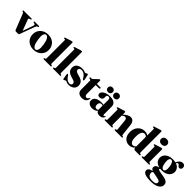

<svg xmlns="http://www.w3.org/2000/svg" viewBox="370 -2444 4384 4384"><g transform="rotate(45 2562.0 -252.0)"><path d="M295 1.5H230Q206 1.5 196.5 -23L49 -399.5Q43.5 -413.5 39 -419Q34.5 -424.5 28 -426.5L12 -431Q-1 -435.5 -1 -446.5Q-1 -462 18 -462H266.5Q285.5 -462 285.5 -446.5Q285.5 -435 270.5 -431.5L251 -427Q228.5 -422 223.8 -412.2Q219 -402.5 227.5 -379.5L325.5 -119.5L415 -371Q424.5 -397.5 418.8 -410Q413 -422.5 392 -427L372 -431.5Q357 -435 357 -446.5Q357 -462 376 -462H505.5Q524.5 -462 524.5 -446.5Q524.5 -435.5 510.5 -431.5L497 -428Q485 -424.5 476.2 -412.2Q467.5 -400 457 -371.5L328.5 -20.5Q323.5 -7.5 314.5 -3Q305.5 1.5 295 1.5Z M803 -473.5Q878.5 -473.5 935.8 -442.8Q993 -412 1025.2 -356.8Q1057.5 -301.5 1057.5 -229.5Q1057.5 -160 1024.2 -105.5Q991 -51 932 -19.8Q873 11.5 796.5 11.5Q721 11.5 663.8 -19.2Q606.5 -50 574.5 -104.8Q542.5 -159.5 542.5 -231Q542.5 -301 575.8 -355.8Q609 -410.5 668 -442Q727 -473.5 803 -473.5ZM835 -26Q873 -32 887 -85.5Q901 -139 884 -243.5Q867 -346.5 836.2 -394Q805.5 -441.5 765.5 -435.5Q727 -429.5 713.5 -375.8Q700 -322 717 -218Q733.5 -115.5 764.2 -67.8Q795 -20 835 -26Z M1320.5 -725V-63.5Q1320.5 -40 1334.5 -36L1353 -31Q1366.5 -26.5 1366.5 -15.5Q1366.5 0 1346.5 0H1129Q1109.5 0 1109.5 -15.5Q1109.5 -26 1123.5 -31L1142 -36Q1156 -40.5 1156 -63.5V-646Q1156 -662.5 1143.5 -664.5L1121.5 -666Q1109 -669 1109 -680Q1109 -691 1126 -697L1257.5 -739Q1284.5 -749 1295.5 -749Q1320.5 -749 1320.5 -725Z M1624 -725V-63.5Q1624 -40 1638 -36L1656.5 -31Q1670 -26.5 1670 -15.5Q1670 0 1650 0H1432.5Q1413 0 1413 -15.5Q1413 -26 1427 -31L1445.5 -36Q1459.5 -40.5 1459.5 -63.5V-646Q1459.5 -662.5 1447 -664.5L1425 -666Q1412.5 -669 1412.5 -680Q1412.5 -691 1429.5 -697L1561 -739Q1588 -749 1599 -749Q1624 -749 1624 -725Z M1927 -23Q1958 -23 1975 -38.2Q1992 -53.5 1992 -77Q1992 -101 1974.8 -118.8Q1957.5 -136.5 1903 -150.5Q1828.5 -169 1787.8 -193.8Q1747 -218.5 1731.2 -250.5Q1715.5 -282.5 1715.5 -322.5Q1715.5 -394 1764.8 -434Q1814 -474 1903.5 -474Q1937 -474 1958.2 -468.2Q1979.5 -462.5 1991.8 -456.5Q2004 -450.5 2011 -450.5Q2024 -450.5 2040.2 -462.2Q2056.5 -474 2069.5 -474Q2075 -474 2080 -470.2Q2085 -466.5 2088 -456L2114.5 -335Q2122.5 -307.5 2107 -301.5Q2092.5 -295.5 2081 -312.5Q2039.5 -383 1999.2 -411.5Q1959 -440 1912.5 -440Q1876.5 -440 1858.2 -424.2Q1840 -408.5 1840 -382Q1840 -356 1860.8 -337.5Q1881.5 -319 1948 -303Q2042 -281.5 2079.2 -240Q2116.5 -198.5 2116.5 -137.5Q2116.5 -92 2093.5 -58.5Q2070.5 -25 2030.5 -6.8Q1990.5 11.5 1940 11.5Q1908 11.5 1887.5 4.8Q1867 -2 1854.5 -8.8Q1842 -15.5 1834 -15.5Q1826 -15.5 1815.2 -9Q1804.5 -2.5 1794 4Q1783.5 10.5 1775.5 10.5Q1761 10.5 1757.5 -11L1739.5 -118.5Q1734.5 -145.5 1748.5 -151.5Q1761.5 -157 1774.5 -138Q1813 -76 1851 -49.5Q1889 -23 1927 -23Z M2203.5 -423 2174.5 -431Q2160 -436 2160 -446.5Q2160 -462 2177.5 -462H2212.5Q2225 -462 2237 -475.5L2329.5 -564Q2347 -582.5 2362 -582.5Q2380 -582.5 2380 -561V-462H2492.5Q2511 -462 2511 -448Q2511 -438 2500.8 -431Q2490.5 -424 2468.5 -424H2380V-147.5Q2380 -69.5 2434 -69.5Q2453 -69.5 2463.8 -79.2Q2474.5 -89 2482.2 -102.2Q2490 -115.5 2499.5 -125.5Q2513 -129.5 2512.5 -111.5Q2507 -56 2468 -22.5Q2429 11 2364 11Q2294 11 2256 -22.5Q2218 -56 2218 -124.5V-402Q2218 -418 2203.5 -423Z M2551 -102.5Q2551 -164 2604.8 -200.8Q2658.5 -237.5 2765.5 -237.5Q2798.5 -237.5 2823.5 -230V-389Q2823.5 -416 2810.5 -431.2Q2797.5 -446.5 2774.5 -446.5Q2751.5 -446.5 2738.8 -435.2Q2726 -424 2726 -407.5V-359.5Q2726 -326.5 2702.8 -306.2Q2679.5 -286 2640 -286Q2573.5 -286 2573.5 -346Q2573.5 -375.5 2599 -405Q2624.5 -434.5 2674.8 -454Q2725 -473.5 2800 -473.5Q2894.5 -473.5 2940.8 -436.5Q2987 -399.5 2987 -334V-82.5Q2987 -56 3007.5 -56Q3025 -56 3032 -75.5Q3036 -81.5 3041 -81.5Q3050 -81.5 3050 -69.5Q3050 -54.5 3037.8 -35.5Q3025.5 -16.5 3000 -2.5Q2974.5 11.5 2934 11.5Q2890.5 11.5 2865.2 -4Q2840 -19.5 2835 -45Q2809.5 -17.5 2771.8 -3Q2734 11.5 2692.5 11.5Q2629.5 11.5 2590.2 -20.5Q2551 -52.5 2551 -102.5ZM2715.5 -128.5Q2715.5 -89 2732.2 -69.2Q2749 -49.5 2775.5 -49.5Q2801.5 -49.5 2823.5 -66.5V-204Q2804.5 -211 2782.5 -211Q2751 -211 2733.2 -189.8Q2715.5 -168.5 2715.5 -128.5ZM2694 -508Q2659 -508 2637.8 -528.5Q2616.5 -549 2616.5 -582.5Q2616.5 -617 2637.8 -637.5Q2659 -658 2694 -658Q2729.5 -658 2750.5 -637.5Q2771.5 -617 2771.5 -582.5Q2771.5 -549 2750.5 -528.5Q2729.5 -508 2694 -508ZM2893 -508Q2857.5 -508 2836.2 -528.5Q2815 -549 2815 -582.5Q2815 -616.5 2836.5 -637.2Q2858 -658 2893 -658Q2928.5 -658 2949.8 -637.5Q2971 -617 2971 -582.5Q2971 -549 2949.8 -528.5Q2928.5 -508 2893 -508Z M3294 -449.5V-384Q3348 -431.5 3388.5 -452.8Q3429 -474 3464 -474Q3519 -474 3549.5 -438.2Q3580 -402.5 3587 -338L3617 -64.5Q3619.5 -39.5 3632 -35.5L3650 -31Q3663 -26 3663 -15.5Q3663 0 3643.5 0H3426Q3405.5 0 3405.5 -16Q3405.5 -26 3417 -31L3435.5 -36Q3443.5 -38.5 3447.5 -45Q3451.5 -51.5 3450 -64.5L3424.5 -317Q3420.5 -352.5 3407.5 -369.8Q3394.5 -387 3368 -387Q3335 -387 3298 -354L3294 -350.5V-63.5Q3294 -41 3308 -36L3326.5 -31Q3337.5 -26 3337.5 -16Q3337.5 0 3317.5 0H3103Q3083.5 0 3083.5 -15.5Q3083.5 -26 3096.5 -31L3116 -36Q3129.5 -40.5 3129.5 -63.5V-370.5Q3129.5 -387 3117 -389L3095 -390.5Q3083 -393.5 3083 -404.5Q3083 -415 3099.5 -421.5L3231 -463.5Q3245.5 -468.5 3253.8 -471Q3262 -473.5 3270 -473.5Q3294 -473.5 3294 -449.5Z M3690 -216.5Q3690 -294.5 3720.5 -352.2Q3751 -410 3803.5 -442Q3856 -474 3921.5 -474Q3984.5 -474 4026.5 -443.5V-646Q4026.5 -662.5 4014 -664.5L3992 -666Q3980 -669 3980 -680Q3980 -691 3996.5 -697L4128 -739Q4142.5 -744.5 4150.8 -746.8Q4159 -749 4167 -749Q4191 -749 4191 -725V-63.5Q4191 -40 4205 -36L4223.5 -31Q4237 -26.5 4237 -15.5Q4237 0 4217.5 0H4075Q4056 0 4043 -12.8Q4030 -25.5 4030 -44.5V-53Q3999.5 -21.5 3964.5 -5Q3929.5 11.5 3887.5 11.5Q3830 11.5 3785.2 -16.8Q3740.5 -45 3715.2 -96.2Q3690 -147.5 3690 -216.5ZM3859 -232.5Q3859 -135 3884.5 -92.2Q3910 -49.5 3950 -49.5Q3992.5 -49.5 4026.5 -89V-396Q3997.5 -428 3957 -428Q3914 -428 3886.5 -384.2Q3859 -340.5 3859 -232.5Z M4401 -527Q4357 -527 4330.8 -551Q4304.5 -575 4304.5 -613Q4304.5 -650.5 4331 -674.5Q4357.5 -698.5 4401 -698.5Q4445 -698.5 4471.8 -674.5Q4498.5 -650.5 4498.5 -613Q4498.5 -575 4471.8 -551Q4445 -527 4401 -527ZM4490 -449.5V-63.5Q4490 -40 4504 -36L4522.5 -31Q4536 -26.5 4536 -15.5Q4536 0 4516.5 0H4299Q4279.5 0 4279.5 -15.5Q4279.5 -26 4292.5 -31L4311.5 -36Q4325.5 -40.5 4325.5 -63.5V-370.5Q4325.5 -387 4313 -389L4291 -390.5Q4278.5 -393.5 4278.5 -404.5Q4278.5 -415 4295.5 -421.5L4427 -463.5Q4454 -473.5 4465.5 -473.5Q4490 -473.5 4490 -449.5Z M4898.5 -48Q4974 -38.5 5018 -22Q5062 -5.5 5080.8 20.8Q5099.5 47 5099.5 85.5Q5099.5 155.5 5027.2 200.2Q4955 245 4819.5 245Q4727 245 4672.5 231.5Q4618 218 4594.2 194Q4570.5 170 4570.5 138.5Q4570.5 104 4597.8 79.8Q4625 55.5 4691.5 43Q4659.5 31 4646.8 14Q4634 -3 4634 -27Q4634 -59 4657.8 -83.8Q4681.5 -108.5 4742 -119Q4668 -135.5 4627.2 -180.2Q4586.5 -225 4586.5 -283Q4586.5 -338 4616.5 -381Q4646.5 -424 4701.8 -448.2Q4757 -472.5 4833 -472.5Q4877 -472.5 4915 -463Q4937.5 -516.5 4971.2 -545.2Q5005 -574 5048 -574Q5083.5 -574 5104.5 -553.8Q5125.5 -533.5 5125.5 -498.5Q5125.5 -468 5110.2 -450Q5095 -432 5068 -432Q5050 -432 5039.2 -440.8Q5028.5 -449.5 5020.5 -460.8Q5012.5 -472 5003.2 -480.8Q4994 -489.5 4979.5 -489.5Q4955.5 -489.5 4938 -456Q4998 -435 5030.2 -392.8Q5062.5 -350.5 5062.5 -298Q5062.5 -243.5 5032.2 -201Q5002 -158.5 4947.5 -134.5Q4893 -110.5 4821.5 -110.5Q4798 -110.5 4776 -113Q4763 -105.5 4763 -93Q4763 -85 4771.2 -78.2Q4779.5 -71.5 4808.2 -64.5Q4837 -57.5 4898.5 -48ZM4802.5 -440Q4771.5 -436.5 4758.5 -397.8Q4745.5 -359 4755.5 -288.5Q4765 -216.5 4788.8 -179.5Q4812.5 -142.5 4844.5 -145.5Q4875 -148.5 4888 -187.2Q4901 -226 4891 -297Q4881.5 -369 4858 -406Q4834.5 -443 4802.5 -440ZM4689.5 97.5Q4689.5 148.5 4724.5 179Q4759.5 209.5 4838.5 209.5Q4904 209.5 4932.5 193Q4961 176.5 4961 143.5Q4961 125 4947.8 112Q4934.5 99 4901.8 89Q4869 79 4810 70Q4754 61.5 4720 52.5Q4689.5 66 4689.5 97.5Z"/></g></svg>

Font: Fraunces 72pt S000
Style: Bold
Weight: 700
Version: Version 1.000; ttfautohint (v1.8.3)